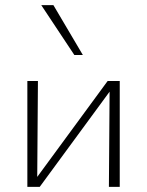

<svg xmlns="http://www.w3.org/2000/svg" viewBox="-20 -724 569 744"><path d="M402 0 405 -410H444V0ZM86 0V-410H127L124 0ZM110 0V-19L397 -410H421V-391L134 0ZM268 -511 140 -704H187L301 -511Z"/></svg>

Font: Ysabeau ExtraLight
Style: Regular
Weight: 250
Designer: Christian Thalmann (Catharsis Fonts)
Version: Version 2.002